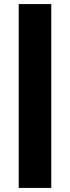

<svg xmlns="http://www.w3.org/2000/svg" viewBox="-20 -763 343 944"><path d="M72 161V-743H232V161Z"/></svg>

Font: Saira Thin ExtraBold
Style: Regular
Weight: 800
Version: Version 1.101